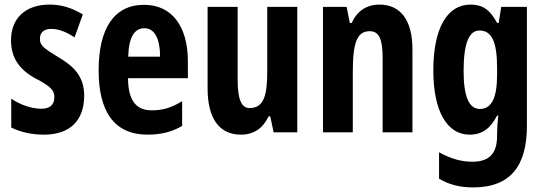

<svg xmlns="http://www.w3.org/2000/svg" viewBox="-20 -577 2373 837"><path d="M347 -160C347 -244 301 -289 234 -328C167 -369 154 -380 154 -408C154 -435 171 -451 203 -451C239 -451 274 -435 305 -414L341 -514C295 -542 249 -557 196 -557C92 -557 28 -498 28 -402C28 -322 67 -272 135 -235C205 -199 217 -181 217 -153C217 -120 197 -103 161 -103C113 -103 64 -123 29 -147V-21C72 0 120 10 172 10C282 10 347 -49 347 -160Z M608 -556C478 -556 410 -454 410 -270C410 -97 473 10 624 10C681 10 730 -2 774 -28V-136C727 -107 689 -96 642 -96C572 -96 539 -140 538 -236H799V-310C799 -460 731 -556 608 -556ZM610 -454C654 -454 678 -407 678 -330H539C541 -418 568 -454 610 -454Z M1276 -547H1145V-269C1145 -164 1132 -106 1068 -106C1031 -106 1016 -147 1016 -229V-547H885V-191C885 -65 933 10 1030 10C1086 10 1126 -17 1151 -70H1158L1173 0H1276Z M1634 -557C1578 -557 1537 -529 1513 -477H1505L1491 -547H1388V0H1518V-263C1518 -393 1537 -441 1592 -441C1635 -441 1648 -401 1648 -324V0H1778V-362C1778 -489 1726 -557 1634 -557Z M2031 -557C1929 -557 1869 -453 1869 -270C1869 -94 1928 10 2027 10C2082 10 2117 -16 2147 -73H2152C2149 -48 2147 -15 2147 7V16C2147 98 2107 128 2039 128C1993 128 1947 116 1894 87V202C1938 228 1984 240 2043 240C2207 240 2277 144 2277 -28V-547H2165L2154 -477H2147C2116 -536 2082 -557 2031 -557ZM2070 -444C2124 -444 2147 -395 2147 -279V-252C2147 -150 2123 -102 2072 -102C2025 -102 2001 -155 2001 -268C2001 -386 2024 -444 2070 -444Z"/></svg>

Font: Noto Sans Devanagari ExtraCondensed
Style: Bold
Weight: 700
Width: 2
Designer: Jelle Bosma - Monotype Design Team
Foundry: Monotype Imaging Inc.
Version: Version 2.004